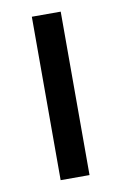

<svg xmlns="http://www.w3.org/2000/svg" viewBox="-65 -546 371 586"><g transform="rotate(-10 120.0 -253.0)"><path d="M165 -506.5H75.5V0H165Z"/></g></svg>

Font: LatoLatin
Style: Regular
Weight: 400
Designer: Lukasz Dziedzic with Adam Twardoch and Botio Nikoltchev
Foundry: tyPoland Lukasz Dziedzic
Version: Version 2.015; 2015-08-06; http://www.latofonts.com/